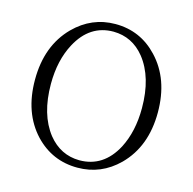

<svg xmlns="http://www.w3.org/2000/svg" viewBox="-110 -853 982 979"><g transform="rotate(15 381.5 -364.0)"><path d="M141.6 -363.3Q141.6 -202.1 216.8 -106.4Q282.2 -25.4 381.8 -24.4Q508.8 -24.4 575.2 -149.4Q622.1 -240.2 622.1 -363.3Q622.1 -526.4 545.9 -622.1Q481.4 -702.1 381.8 -703.1Q256.8 -703.1 190.4 -579.1Q141.6 -488.3 141.6 -363.3ZM381.8 -743.2Q513.7 -743.2 604.5 -646.5Q706.1 -539.1 706.1 -363.3Q706.1 -183.6 597.7 -75.2Q506.8 14.6 381.8 14.6Q249 14.6 157.2 -82Q57.6 -188.5 57.6 -363.3Q57.6 -543 165 -651.4Q256.8 -743.2 381.8 -743.2Z"/></g></svg>

Font: GenYoMin JP Light
Style: Regular
Weight: 300
Version: Version 1.001;PS 1;hotconv 16.6.51;makeotf.lib2.5.65220 DEVE